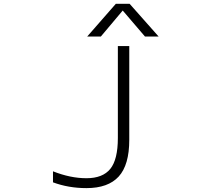

<svg xmlns="http://www.w3.org/2000/svg" viewBox="-20 -972 1040 1003"><path d="M808.6 -781.2H737.3L621.1 -917L506.8 -781.2H435.5L585 -952.1H657.2ZM595.7 -731.4H655.3V-241.2Q655.3 -110.4 600.1 -49.8Q544.9 10.7 431.6 10.7Q337.9 10.7 256.8 -19.5V-77.1Q347.7 -41 431.6 -41Q516.6 -41 556.2 -89.8Q595.7 -138.7 595.7 -251Z"/></svg>

Font: GenEi Gothic M Light
Style: Regular
Weight: 300
Designer: o_tamon (Modified); [Source Han Sans]
Ryoko NISHIZUKA  (kana & ideographs); Paul D. Hunt (Latin, Greek & Cyrillic); Wenl
Version: Version 1.1a;Original Version 1.004